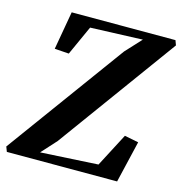

<svg xmlns="http://www.w3.org/2000/svg" viewBox="-126 -842 893 941"><g transform="rotate(15 320.5 -371.5)"><path d="M-7.5 0 -17 -25 420 -624 494 -704 229 -694 161 -544 88.5 -549 122.5 -743H649L658 -718.5L219.5 -116L150.5 -40L442.5 -56.5L531 -226L602 -212L552 0Z"/></g></svg>

Font: Merriweather 96pt
Style: Bold Italic
Weight: 700
Italic angle: -7.8°
Version: Version 2.101